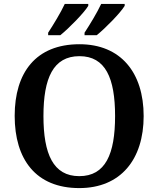

<svg xmlns="http://www.w3.org/2000/svg" viewBox="-20 -951 810 981"><path d="M412 -784V-771H474C519 -807 596 -886 617 -921V-931H497C476 -886 440 -827 412 -784ZM226 -784V-771H288C333 -807 410 -886 431 -921V-931H311C290 -886 254 -827 226 -784ZM385 10C597 10 714 -137 714 -358C714 -580 597 -725 386 -725C163 -725 55 -580 55 -359C55 -137 163 10 385 10ZM385 -51C252 -51 202 -164 202 -358C202 -552 252 -664 386 -664C519 -664 568 -552 568 -358C568 -164 519 -51 385 -51Z"/></svg>

Font: Noto Serif Ethiopic SemiBold
Style: Regular
Weight: 600
Designer: Monotype Design Team
Foundry: Monotype Imaging Inc.
Version: Version 2.102